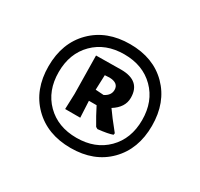

<svg xmlns="http://www.w3.org/2000/svg" viewBox="-92 -817 632 606"><g transform="rotate(30 224.5 -514.0)"><path d="M88 -651Q140 -703 225 -703Q310 -703 361.5 -651Q413 -599 413 -514Q413 -429 361.5 -377Q310 -325 225 -325Q140 -325 88 -377Q36 -429 36 -514Q36 -599 88 -651ZM335 -624Q293 -666 225 -666Q157 -666 115 -624Q73 -582 73 -514Q73 -446 115 -404Q157 -362 225 -362Q293 -362 335 -404Q377 -446 377 -514Q377 -582 335 -624ZM240 -619Q311 -619 311 -557Q311 -522 274 -499Q289 -477 323 -435L322 -429Q306 -423 269 -419L262 -423Q244 -453 229 -483H201L204 -423H149L151 -479L149 -618ZM221 -579 204 -578 202 -524 232 -522Q254 -533 254 -553Q254 -578 221 -579Z"/></g></svg>

Font: Alegreya Sans SC ExtraBold
Style: Regular
Weight: 800
Designer: Juan Pablo del Peral
Foundry: Huerta Tipografica
Version: Version 2.007